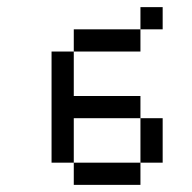

<svg xmlns="http://www.w3.org/2000/svg" viewBox="-20 -770 540 540"><path d="M437.5 -687.5V-750H375V-687.5H187.5V-625H125V-312.5H187.5V-250H375V-312.5H187.5Q187.5 -312.5 187.5 -437.5H375Q375 -437.5 375 -312.5H437.5Q437.5 -312.5 437.5 -437.5H375V-500H187.5Q187.5 -500 187.5 -625H375V-687.5Z"/></svg>

Font: Unifont
Style: Regular
Weight: 500
Version: Version 15.1.04